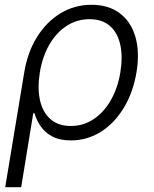

<svg xmlns="http://www.w3.org/2000/svg" viewBox="-20 -568 635 792"><path d="M1.5 204.1 80.1 -270Q93.8 -353 132.8 -415.5Q171.9 -478 229.7 -513.2Q287.6 -548.3 357.4 -548.3Q427.2 -548.3 473.4 -513.9Q519.5 -479.5 538.1 -417.5Q556.6 -355.5 543.5 -272.5Q529.8 -188 491.2 -124Q452.6 -60.1 396.2 -24.4Q339.8 11.2 272.5 11.2Q225.1 11.2 194.6 -5.6Q164.1 -22.5 147 -48.3Q129.9 -74.2 122.1 -101.1H117.2L67.4 204.1ZM272 -48.3Q324.7 -48.3 367.2 -77.1Q409.7 -106 438 -156.2Q466.3 -206.5 476.6 -270.5Q486.8 -333.5 476.3 -382.8Q465.8 -432.1 434.1 -460.4Q402.3 -488.8 349.1 -488.8Q296.9 -488.8 254.4 -460.9Q211.9 -433.1 183.6 -384Q155.3 -335 144.5 -270.5Q133.8 -205.6 144.8 -155.3Q155.8 -105 188 -76.7Q220.2 -48.3 272 -48.3Z"/></svg>

Font: Inter 17pt Light
Style: Italic
Weight: 300
Italic angle: -9.3988°
Version: Version 4.001;git-66647c0bb